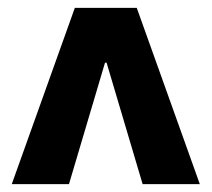

<svg xmlns="http://www.w3.org/2000/svg" viewBox="-20 -750 540 490"><path d="M10 -280 171 -730H329L490 -280H344L252 -590H248L156 -280Z"/></svg>

Font: M PLUS 1 Code
Style: Bold
Weight: 700
Designer: Coji Morishita
Foundry: UNDERFOREST DESIGN
Version: Version 1.002